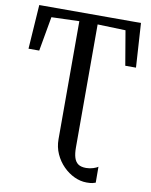

<svg xmlns="http://www.w3.org/2000/svg" viewBox="-104 -819 904 1147"><g transform="rotate(10 347.5 -245.5)"><path d="M501.5 252Q464 252 427 234.8Q390 217.5 359.5 186.8Q329 156 310.5 115Q292 74 292 26.5V-689.5L123.5 -684L86.5 -475H21.5L39.5 -743H656.5L673.5 -475H608.5L573 -684L403 -689.5V57Q403 94 410.5 118.2Q418 142.5 435.2 154.8Q452.5 167 483.5 167Q505 167 525.8 160.5Q546.5 154 555.5 147L556 243.5Q549 246.5 536.8 249.2Q524.5 252 501.5 252Z"/></g></svg>

Font: Merriweather Light 18pt
Style: Regular
Weight: 400
Version: Version 2.100